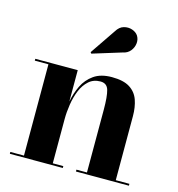

<svg xmlns="http://www.w3.org/2000/svg" viewBox="-106 -806 833 898"><g transform="rotate(15 310.5 -356.5)"><path d="M408.5 -594 269 -551 264.5 -557 348.5 -680.5Q363 -704.5 384 -710.2Q405 -716 424.2 -709.5Q443.5 -703 453 -689Q463.5 -673 461.5 -652.5Q459.5 -632 446 -615.2Q432.5 -598.5 408.5 -594ZM22.5 -9H88.5V-451H22.5V-460H228V-308Q235.5 -349 253.2 -386Q271 -423 304.5 -446.5Q338 -470 391.5 -470Q447.5 -470 478.2 -450.5Q509 -431 521 -396.8Q533 -362.5 533 -319V-9H599V0H342.5V-9H393.5V-313.5Q393.5 -376.5 385 -406.5Q376.5 -436.5 345 -436.5Q311.5 -436.5 288.8 -416.2Q266 -396 252.8 -363.8Q239.5 -331.5 233.8 -294.2Q228 -257 228 -223V-9H279V0H22.5Z"/></g></svg>

Font: Bodoni* 24pt
Style: Bold
Weight: 700
Version: Version 2.3